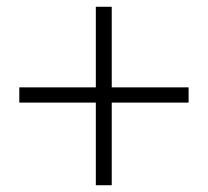

<svg xmlns="http://www.w3.org/2000/svg" viewBox="-20 -640 613 567"><path d="M537 -382H310V-620H263V-382H37V-337H263V-93H310V-337H537Z"/></svg>

Font: Noto Serif CJK JP Light
Style: Regular
Weight: 300
Designer: Ryoko NISHIZUKA 西塚涼子 (kana & ideographs); Frank Grießhammer (Latin, Greek & Cyrillic); Wenlong ZHANG 张文龙 (bopomofo); San
Foundry: Adobe Systems Incorporated
Version: Version 1.001;PS 1.001;hotconv 16.6.54;makeotf.lib2.5.65590